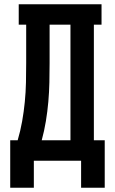

<svg xmlns="http://www.w3.org/2000/svg" viewBox="-20 -755 540 902"><path d="M28 127V-96H63Q76 -140 84 -185Q92 -230 96.5 -276Q101 -322 102 -368Q103 -414 103 -459V-639H68V-735H457V-639H421V-96H472V127H361V0H139V127ZM176 -96H311V-639H213V-459Q213 -414 212 -368Q211 -322 207 -276.5Q203 -231 195.5 -185.5Q188 -140 176 -96Z"/></svg>

Font: Iosevka Slab
Style: Bold
Weight: 700
Monospace: yes
Designer: Belleve Invis
Foundry: Belleve Invis
Version: Version 11.1.1; ttfautohint (v1.8.3)